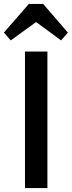

<svg xmlns="http://www.w3.org/2000/svg" viewBox="-57 -964 368 984"><path d="M71 0V-700H186V0ZM91 -944H164L291 -797L256 -757L128 -851L-2 -757L-37 -797Z"/></svg>

Font: Zen Kaku Gothic New
Style: Bold
Weight: 700
Designer: Yoshimichi Ohira
Foundry: Positype
Version: Version 1.002